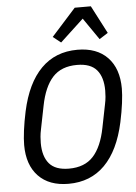

<svg xmlns="http://www.w3.org/2000/svg" viewBox="-62 -986 738 1044"><g transform="rotate(-5 307.0 -463.5)"><path d="M270 12Q164 12 105.5 -49Q47 -110 47 -219Q47 -251 53 -298Q59 -345 71 -401Q104 -553 182 -631.5Q260 -710 380 -710Q486 -710 544.5 -649Q603 -588 603 -479Q603 -447 597 -400Q591 -353 579 -297Q546 -145 468 -66.5Q390 12 270 12ZM279 -70Q365 -70 412 -121.5Q459 -173 479 -275L504 -400Q509 -423 510.5 -442Q512 -461 512 -476Q512 -549 478.5 -588.5Q445 -628 371 -628Q285 -628 238 -576.5Q191 -525 171 -423L146 -298Q141 -275 139.5 -256Q138 -237 138 -222Q138 -149 171.5 -109.5Q205 -70 279 -70ZM474 -939 553 -787 506 -757 424 -876 296 -757 253 -791 386 -939Z"/></g></svg>

Font: IBM Plex Sans Condensed Text
Style: Italic
Weight: 450
Width: 3
Italic angle: -11°
Designer: Mike Abbink, Paul van der Laan, Pieter van Rosmalen
Foundry: Bold Monday
Version: Version 1.1